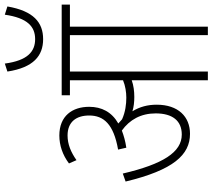

<svg xmlns="http://www.w3.org/2000/svg" viewBox="-64 -840 904 817"><g transform="rotate(-90 388.5 -432.0)"><path d="M769 -853 734 -864C720 -767 683 -735 630 -735C577 -735 539 -767 526 -864L492 -853C509 -742 559 -701 630 -701C701 -701 750 -742 769 -853ZM351 -218C351 -256 342 -290 323 -321C342 -315 364 -313 384 -313C408 -313 433 -316 455 -324V0H492V-587H647V0H683V-587H777V-622H391V-587H455V-361C431 -351 404 -347 381 -347C353 -347 320 -351 289 -365C283 -370 277 -376 271 -381C320 -409 342 -452 342 -505C342 -577 303 -632 220 -632C178 -632 137 -618 101 -591L115 -559C149 -583 183 -597 220 -597C277 -597 305 -561 305 -505C305 -443 268 -401 160 -382L168 -347C196 -351 220 -358 241 -366C287 -333 314 -285 314 -222C314 -151 283 -111 224 -111C149 -111 98 -191 58 -362L24 -350C73 -146 138 -76 227 -76C300 -76 351 -126 351 -218Z"/></g></svg>

Font: Noto Sans Devanagari Condensed ExtraLight
Style: Regular
Weight: 200
Width: 3
Designer: Jelle Bosma - Monotype Design Team
Foundry: Monotype Imaging Inc.
Version: Version 2.004